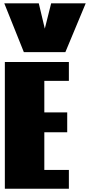

<svg xmlns="http://www.w3.org/2000/svg" viewBox="-20 -1160 625 1180"><path d="M403.3 -778.8V-663.1H252.4V-469.2H393.1V-347.2H252.4V-115.7H403.3V0H9.8V-778.8ZM126.5 -839.8 6.3 -1139.6H218.3L255.4 -983.9L294.4 -1139.6H506.8L381.8 -839.8Z"/></svg>

Font: Coda Caption ExtraBold
Style: Regular
Weight: 800
Designer: vernon adams
Foundry: vernon adams
Version: Version 1.002